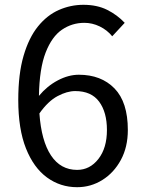

<svg xmlns="http://www.w3.org/2000/svg" viewBox="-20 -766 595 799"><path d="M301 13Q231 13 175.5 -27.5Q120 -68 88 -148.5Q56 -229 56 -350Q56 -458 78 -533.5Q100 -609 138 -656Q176 -703 225 -724.5Q274 -746 327 -746Q384 -746 426 -725Q468 -704 499 -671L447 -615Q426 -641 395 -656Q364 -671 331 -671Q280 -671 238 -642.5Q196 -614 170 -547.5Q144 -481 142 -367Q176 -408 220.5 -431.5Q265 -455 308 -455Q401 -455 456.5 -398Q512 -341 512 -225Q512 -154 483 -100.5Q454 -47 406 -17Q358 13 301 13ZM144 -294Q152 -180 192 -119.5Q232 -59 301 -59Q354 -59 389.5 -104.5Q425 -150 425 -225Q425 -299 392.5 -343Q360 -387 293 -387Q259 -387 219.5 -366Q180 -345 144 -294Z"/></svg>

Font: Source Han Sans
Style: Regular
Weight: 400
Designer: Ryoko NISHIZUKA Ë•øÂ°öÊ∂ºÂ≠ê (kana, bopomofo & ideographs); Paul D. Hunt (Latin, Greek & Cyrillic); Sandoll Communicatio
Foundry: Adobe
Version: Version 2.004;hotconv 1.0.118;makeotfexe 2.5.65603